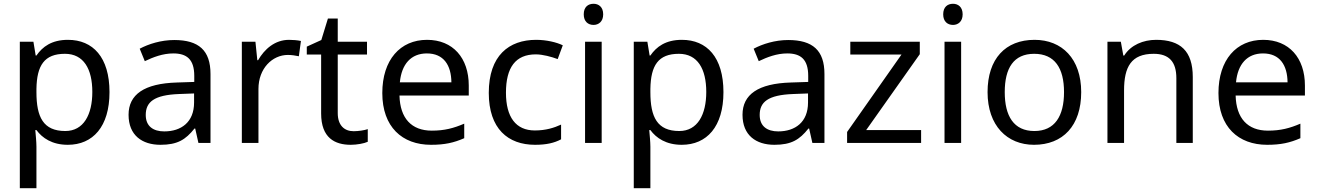

<svg xmlns="http://www.w3.org/2000/svg" viewBox="-20 -757 6983 1017"><path d="M340 -546C253 -546 205 -509 173 -463H169L157 -536H85V240H173V20C173 -5 169 -45 167 -68H173C204 -26 256 10 339 10C472 10 560 -86 560 -269C560 -454 472 -546 340 -546ZM324 -472C423 -472 469 -392 469 -270C469 -150 423 -63 326 -63C209 -63 173 -137 173 -269V-286C175 -411 215 -472 324 -472Z M903 -545C833 -545 767 -524 720 -499L747 -433C791 -454 842 -474 898 -474C968 -474 1009 -444 1009 -355V-323L918 -320C743 -315 661 -256 661 -149C661 -40 733 10 830 10C920 10 963 -17 1010 -76H1014L1031 0H1095V-365C1095 -490 1033 -545 903 -545ZM929 -259 1008 -262V-214C1008 -110 940 -61 850 -61C792 -61 752 -88 752 -148C752 -216 795 -254 929 -259Z M1511 -546C1436 -546 1381 -497 1347 -438H1343L1333 -536H1261V0H1349V-286C1349 -394 1422 -466 1505 -466C1523 -466 1546 -463 1563 -459L1574 -540C1556 -544 1531 -546 1511 -546Z M1853 -62C1804 -62 1769 -93 1769 -158V-468H1924V-536H1769V-659H1717L1682 -545L1605 -510V-468H1681V-156C1681 -26 1754 10 1838 10C1870 10 1909 3 1928 -6V-73C1911 -67 1879 -62 1853 -62Z M2242 -546C2100 -546 2005 -440 2005 -264C2005 -85 2110 10 2263 10C2336 10 2384 -1 2439 -25V-102C2383 -78 2335 -65 2267 -65C2160 -65 2099 -130 2096 -251H2463V-304C2463 -450 2379 -546 2242 -546ZM2241 -474C2330 -474 2370 -412 2371 -321H2098C2107 -417 2157 -474 2241 -474Z M2814 10C2875 10 2916 0 2952 -19V-97C2915 -80 2871 -66 2813 -66C2712 -66 2660 -137 2660 -266C2660 -400 2711 -469 2818 -469C2855 -469 2902 -456 2934 -444L2961 -517C2929 -533 2874 -546 2820 -546C2676 -546 2569 -463 2569 -265C2569 -75 2671 10 2814 10Z M3124 -737C3095 -737 3072 -720 3072 -681C3072 -643 3095 -625 3124 -625C3151 -625 3175 -643 3175 -681C3175 -720 3151 -737 3124 -737ZM3167 -536H3079V0H3167Z M3592 -546C3505 -546 3457 -509 3425 -463H3421L3409 -536H3337V240H3425V20C3425 -5 3421 -45 3419 -68H3425C3456 -26 3508 10 3591 10C3724 10 3812 -86 3812 -269C3812 -454 3724 -546 3592 -546ZM3576 -472C3675 -472 3721 -392 3721 -270C3721 -150 3675 -63 3578 -63C3461 -63 3425 -137 3425 -269V-286C3427 -411 3467 -472 3576 -472Z M4155 -545C4085 -545 4019 -524 3972 -499L3999 -433C4043 -454 4094 -474 4150 -474C4220 -474 4261 -444 4261 -355V-323L4170 -320C3995 -315 3913 -256 3913 -149C3913 -40 3985 10 4082 10C4172 10 4215 -17 4262 -76H4266L4283 0H4347V-365C4347 -490 4285 -545 4155 -545ZM4181 -259 4260 -262V-214C4260 -110 4192 -61 4102 -61C4044 -61 4004 -88 4004 -148C4004 -216 4047 -254 4181 -259Z M4859 0V-68H4568L4852 -470V-536H4484V-468H4755L4467 -58V0Z M5028 -737C4999 -737 4976 -720 4976 -681C4976 -643 4999 -625 5028 -625C5055 -625 5079 -643 5079 -681C5079 -720 5055 -737 5028 -737ZM5071 -536H4983V0H5071Z M5707 -269C5707 -446 5605 -546 5460 -546C5306 -546 5211 -446 5211 -269C5211 -91 5315 10 5457 10C5610 10 5707 -91 5707 -269ZM5302 -269C5302 -396 5349 -472 5458 -472C5567 -472 5616 -396 5616 -269C5616 -142 5567 -63 5459 -63C5350 -63 5302 -142 5302 -269Z M6104 -546C6036 -546 5970 -519 5935 -463H5930L5917 -536H5846V0H5934V-278C5934 -403 5972 -472 6091 -472C6173 -472 6211 -429 6211 -343V0H6298V-349C6298 -487 6232 -546 6104 -546Z M6671 -546C6529 -546 6434 -440 6434 -264C6434 -85 6539 10 6692 10C6765 10 6813 -1 6868 -25V-102C6812 -78 6764 -65 6696 -65C6589 -65 6528 -130 6525 -251H6892V-304C6892 -450 6808 -546 6671 -546ZM6670 -474C6759 -474 6799 -412 6800 -321H6527C6536 -417 6586 -474 6670 -474Z"/></svg>

Font: Noto Sans Buginese
Style: Regular
Weight: 400
Designer: Monotype Design Team
Foundry: Monotype Imaging Inc.
Version: Version 2.002